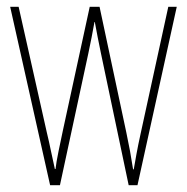

<svg xmlns="http://www.w3.org/2000/svg" viewBox="-20 -547 552 567"><path d="M278 -390Q273 -414 268.5 -437Q264 -460 260 -482H259Q255 -460 250.5 -436.5Q246 -413 241 -390L157 0H128L10 -527H35L118 -157Q125 -128 130.5 -101Q136 -74 142 -48H144Q146 -67 153 -101Q160 -135 166 -163L245 -527H274L353 -156Q365 -100 373 -47H375Q380 -76 383 -92Q386 -108 388.5 -120.5Q391 -133 395 -151L477 -527H502L386 0H360Z"/></svg>

Font: Noto Sans Gujarati ExtraCondensed Thin
Style: Regular
Weight: 100
Width: 2
Designer: Jelle Bosma - Monotype Design Team, Universal Thirst
Foundry: Monotype Imaging Inc.
Version: Version 2.106; ttfautohint (v1.8.4.7-5d5b)